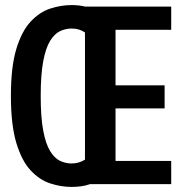

<svg xmlns="http://www.w3.org/2000/svg" viewBox="-20 -726 750 757"><path d="M262.5 11Q220.5 11 178.2 -2.8Q136 -16.5 100.8 -54.2Q65.5 -92 44.2 -163Q23 -234 23 -348Q23 -462 44.2 -532.5Q65.5 -603 100.8 -640.8Q136 -678.5 178.2 -692.2Q220.5 -706 262.5 -706Q291.5 -706 316 -700H655V-608.5H435.5V-389.5H629V-298.5H435.5V-91.5H655V0H335Q318 6 299.5 8.5Q281 11 262.5 11ZM140.5 -348Q140.5 -263 150.5 -210.5Q160.5 -158 177.8 -130Q195 -102 216.8 -91.8Q238.5 -81.5 262.5 -81.5Q291 -81.5 315 -96.5V-598Q292.5 -613.5 262.5 -613.5Q238.5 -613.5 216.8 -603.2Q195 -593 177.8 -565.2Q160.5 -537.5 150.5 -485Q140.5 -432.5 140.5 -348Z"/></svg>

Font: League Mono Medium
Style: Regular
Weight: 500
Width: 6
Designer: Tyler Finck
Foundry: The League of Moveable Type / Tyler Finck
Version: Version 2.300;RELEASE